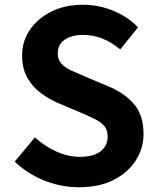

<svg xmlns="http://www.w3.org/2000/svg" viewBox="-20 -774 664 808"><path d="M312 14Q238 14 167 -14Q96 -42 42 -94L127 -196Q167 -159 216.5 -136.5Q266 -114 315 -114Q373 -114 403 -137Q433 -160 433 -199Q433 -227 419 -243.5Q405 -260 380 -272.5Q355 -285 322 -299L223 -341Q186 -357 151.5 -382.5Q117 -408 95 -447Q73 -486 73 -540Q73 -601 106 -649Q139 -697 196.5 -725.5Q254 -754 329 -754Q394 -754 455 -729.5Q516 -705 561 -659L486 -566Q451 -595 413 -611Q375 -627 329 -627Q280 -627 251.5 -606.5Q223 -586 223 -549Q223 -523 238.5 -506Q254 -489 280.5 -477Q307 -465 338 -452L435 -411Q503 -383 543.5 -336.5Q584 -290 584 -210Q584 -150 551.5 -99Q519 -48 458.5 -17Q398 14 312 14Z"/></svg>

Font: Chiron Sans HK TT
Style: Bold
Weight: 700
Designer: Ryoko NISHIZUKA 西塚涼子 (kana, bopomofo & ideographs); Paul D. Hunt (Latin, Greek & Cyrillic); Sandoll Communications 산돌커뮤니
Foundry: Adobe
Version: Version 2.022;hotconv 1.0.109;makeotfexe 2.5.65596